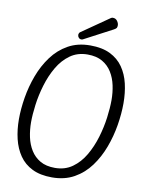

<svg xmlns="http://www.w3.org/2000/svg" viewBox="-112 -1153 958 1245"><g transform="rotate(10 367.0 -530.0)"><path d="M318 14Q241 14 188 -12Q135 -38 103 -84.5Q71 -131 56.5 -191.5Q42 -252 42 -321Q42 -388 54.5 -464Q67 -540 94 -612Q121 -684 164.5 -743Q208 -802 270.5 -837Q333 -872 416 -872Q494 -872 547 -846Q600 -820 632 -774Q664 -728 678 -668Q692 -608 692 -539Q692 -471 679.5 -395Q667 -319 640 -246.5Q613 -174 569.5 -115Q526 -56 463.5 -21Q401 14 318 14ZM326 -50Q392 -50 440.5 -84.5Q489 -119 522 -175.5Q555 -232 575 -299Q595 -366 603.5 -431Q612 -496 612 -546Q612 -596 602 -643Q592 -690 568.5 -728Q545 -766 506 -788.5Q467 -811 409 -811Q343 -811 294.5 -776.5Q246 -742 213 -685.5Q180 -629 160 -562Q140 -495 131.5 -430Q123 -365 123 -315Q123 -265 133 -218Q143 -171 166.5 -133Q190 -95 229 -72.5Q268 -50 326 -50ZM351 -900Q340 -900 333 -908Q326 -916 326 -926Q326 -932 329 -937.5Q332 -943 334 -944L517 -1071Q523 -1074 528 -1074Q547 -1074 557.5 -1059.5Q568 -1045 568 -1031Q568 -1020 564.5 -1014Q561 -1008 548 -1001L360 -902Q356 -900 351 -900Z"/></g></svg>

Font: Kite One
Style: Regular
Weight: 400
Designer: Eduardo Rodriguez Tunni
Foundry: Eduardo Rodriguez Tunni
Version: Version 1.002; ttfautohint (v1.8.4.7-5d5b);gftools[0.9.23]